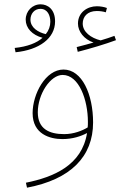

<svg xmlns="http://www.w3.org/2000/svg" viewBox="-20 -639 629 889"><path d="M52 -397C161 -408 235 -461 235 -540C235 -596 201 -619 168 -619C130 -619 99 -588 99 -548C99 -509 129 -477 177 -464C150 -440 107 -423 48 -417ZM340 -399C395 -413 469 -435 517 -453L510 -473C491 -466 470 -459 446 -452C401 -463 363 -491 363 -530C363 -561 384 -588 428 -588C443 -588 457 -586 470 -582L475 -602C462 -607 445 -610 428 -610C385 -610 341 -582 341 -530C341 -493 369 -457 413 -442C391 -436 368 -429 335 -421ZM121 -548C121 -575 139 -598 167 -598C200 -598 213 -568 213 -538C213 -518 206 -498 192 -481C157 -489 121 -511 121 -548ZM105 230C307 192 411 86 411 -72C411 -202 360 -317 274 -317C191 -317 131 -204 131 -115C131 -18 211 5 269 5C316 5 355 -8 383 -23C359 127 228 181 100 207ZM155 -119C155 -203 213 -292 270 -292C346 -292 387 -176 387 -75C387 -66 387 -57 386 -49C361 -34 322 -18 277 -18C208 -18 155 -42 155 -119Z"/></svg>

Font: Noto Sans Arabic UI SmCn Th
Style: Regular
Weight: 100
Width: 4
Designer: Monotype Design Team, Nadine Chahine and Nizar Qandah
Foundry: Monotype Imaging Inc.
Version: Version 2.010